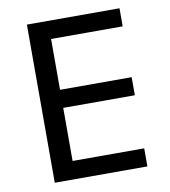

<svg xmlns="http://www.w3.org/2000/svg" viewBox="-80 -768 740 837"><g transform="rotate(-10 290.5 -350.0)"><path d="M505 -700V-620H188V-395H505V-315H188V-80H505V0H95V-700Z"/></g></svg>

Font: Goli
Style: Regular
Weight: 400
Designer: jaikishan Patel
Foundry: MagicType
Version: Version 1.000